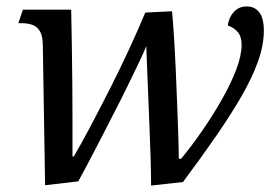

<svg xmlns="http://www.w3.org/2000/svg" viewBox="-20 -566 859 596"><path d="M449 10Q449 -27 447.5 -74.5Q446 -122 444 -173Q442 -224 440 -272Q438 -320 436.5 -359.5Q435 -399 434 -423Q429 -409 413.5 -376.5Q398 -344 377 -301Q356 -258 332 -211.5Q308 -165 286 -122Q264 -79 247 -47.5Q230 -16 223 -3L120 9L113 -422Q113 -453 104.5 -468Q96 -483 81.5 -488.5Q67 -494 47 -494H37L51 -536H201Q202 -483 203 -424.5Q204 -366 204.5 -306Q205 -246 205 -188.5Q205 -131 205 -80H209Q233 -121 261.5 -175Q290 -229 320.5 -289Q351 -349 379.5 -410.5Q408 -472 431 -527L514 -531Q517 -501 520 -453.5Q523 -406 525.5 -350.5Q528 -295 530 -241Q532 -187 533.5 -142.5Q535 -98 535 -73H542Q576 -114 609 -162Q642 -210 669.5 -258.5Q697 -307 713.5 -350.5Q730 -394 730 -427Q730 -452 718.5 -466Q707 -480 687 -487Q690 -511 705.5 -528.5Q721 -546 746 -546Q771 -546 785 -527.5Q799 -509 799 -471Q799 -426 781 -375.5Q763 -325 729.5 -267Q696 -209 650 -142.5Q604 -76 548 -1Z"/></svg>

Font: Noto Serif
Style: Italic
Weight: 400
Italic angle: -12°
Designer: Monotype Design Team
Foundry: Monotype Imaging Inc.
Version: Version 2.013